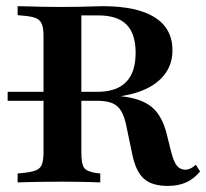

<svg xmlns="http://www.w3.org/2000/svg" viewBox="-20 -591 668 622"><path d="M4.8 -264.5V-293.5H182.3V-264.5ZM121 -145.2V-472.6Q121 -498.4 116.1 -511.7Q111.3 -525 98.8 -531Q86.3 -537.1 62.1 -539.5L37.1 -541.9V-571Q52.4 -571 74.6 -570.2Q96.8 -569.4 122.2 -569Q147.6 -568.5 171.8 -568.5H181.5Q211.3 -568.5 235.9 -569Q260.5 -569.4 279.8 -570.2Q299.2 -571 312.1 -571Q424.2 -571 481.5 -534.7Q538.7 -498.4 538.7 -428.2Q538.7 -379.8 509.7 -345.2Q480.6 -310.5 426.2 -292.3Q371.8 -274.2 294.4 -274.2H187.9V-293.5H294.4Q357.3 -293.5 388.3 -325Q419.4 -356.5 419.4 -420.2Q419.4 -481.5 389.9 -511.3Q360.5 -541.1 298.4 -541.1H243.5V-145.2ZM523.4 11.3Q471.8 11.3 445.6 -12.5Q419.4 -36.3 408.1 -92.7L390.3 -178.2Q383.9 -212.1 373 -230.6Q362.1 -249.2 343.5 -256.9Q325 -264.5 295.2 -264.5H194.4V-283.9H287.9Q365.3 -283.9 412.5 -272.2Q459.7 -260.5 484.7 -231.5Q509.7 -202.4 521.8 -150L534.7 -98.4Q542.7 -66.9 553.2 -54Q563.7 -41.1 581.5 -41.1Q590.3 -41.9 598 -45.6Q605.6 -49.2 614.5 -57.3L628.2 -35.5Q608.1 -11.3 582.7 0Q557.3 11.3 523.4 11.3ZM171.8 -2.4Q147.6 -2.4 122.2 -2Q96.8 -1.6 74.6 -1.2Q52.4 -0.8 37.1 0V-29L62.1 -31.5Q86.3 -34.7 98.8 -40.3Q111.3 -46 116.1 -59.7Q121 -73.4 121 -98.4V-145.2H243.5V-98.4Q243.5 -60.5 252 -48Q260.5 -35.5 290.3 -30.6L304.8 -29V0Q291.1 -0.8 272.6 -1.2Q254 -1.6 232.7 -2Q211.3 -2.4 190.3 -2.4H183.1Z"/></svg>

Font: Playfair 5pt SemiExpanded Light
Style: Bold
Weight: 700
Version: Version 2.203